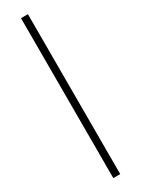

<svg xmlns="http://www.w3.org/2000/svg" viewBox="-279 -833 826 1123"><g transform="rotate(-30 133.5 -271.0)"><path d="M110.4 269.5V-810.5H157.2V269.5Z"/></g></svg>

Font: GenYoMin TW TTF Light
Style: Regular
Weight: 300
Version: Version 1.300